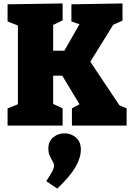

<svg xmlns="http://www.w3.org/2000/svg" viewBox="-20 -730 766 1116"><path d="M505 -371 674 -118 716 -100V0H398V-100L442 -124L342 -290H289V-126L344 -100V0H24V-100L84 -124V-582L24 -605V-705L344 -710V-612L289 -585V-435H354L442 -589L395 -605V-705L692 -710V-610L638 -586ZM249 323Q278 278 286 262Q294 246 294 232Q294 219 281 199Q271 182 266 168Q261 154 261 134Q261 92 289 68.5Q317 45 355 45Q393 45 421.5 69.5Q450 94 450 139Q450 187 418.5 241.5Q387 296 313 366Z"/></svg>

Font: Bitter Pro Black
Style: Regular
Weight: 900
Designer: Sol Matas, and Bitter project Authors
Foundry: Sol Matas
Version: Version 1.010